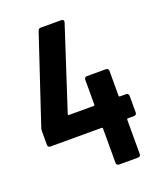

<svg xmlns="http://www.w3.org/2000/svg" viewBox="-132 -783 719 865"><g transform="rotate(-20 228.0 -350.0)"><path d="M426.8 -287.1Q431.6 -287.1 435.3 -283.7Q439 -280.3 439 -274.9V-193.8Q439 -189 435.5 -185.5Q432.1 -182.1 426.8 -182.1H397Q392.1 -182.1 392.1 -176.8V-12.2Q392.1 -6.8 388.4 -3.4Q384.8 0 379.9 0H288.1Q283.2 0 279.5 -3.4Q275.9 -6.8 275.9 -12.2V-176.8Q275.9 -182.1 271 -182.1H24.9Q19.5 -182.1 16.4 -185.3Q13.2 -188.5 13.2 -193.8V-258.8Q13.2 -268.1 15.1 -273.9L153.8 -689.9Q157.2 -700.2 167 -700.2H267.1Q272.9 -700.2 275.9 -696.3Q278.8 -692.4 276.9 -686L148.9 -293Q147.5 -287.1 152.8 -287.1H271Q275.9 -287.1 275.9 -292V-412.1Q275.9 -417 279.3 -420.4Q282.7 -423.8 288.1 -423.8H379.9Q385.3 -423.8 388.7 -420.4Q392.1 -417 392.1 -412.1V-292Q392.1 -287.1 397 -287.1Z"/></g></svg>

Font: Barlow Condensed SemiBold
Style: Regular
Weight: 600
Width: 3
Designer: Jeremy Tribby
Foundry: Tribby Type
Version: Version 1.422;hotconv 1.0.109;makeotfexe 2.5.65596